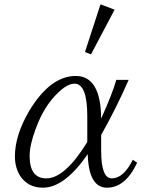

<svg xmlns="http://www.w3.org/2000/svg" viewBox="-20 -850 694 886"><path d="M443.8 -830.1 508.8 -805.2 399.9 -599.1 372.1 -609.9ZM612.8 -99.1Q559.1 16.1 473.6 16.1Q389.2 16.1 384.8 -138.7Q278.3 16.1 177.7 16.1Q113.8 16.1 77.6 -31.7Q48.8 -71.8 48.8 -128.9Q48.8 -226.1 115.7 -339.8Q212.9 -499.5 329.6 -499.5Q445.3 -499.5 446.8 -302.7Q499.5 -419.4 516.6 -481.4H573.7Q517.6 -353 446.8 -227.1V-154.8Q446.8 -26.9 495.6 -26.9Q550.3 -26.9 592.8 -112.8ZM382.8 -194.8V-313.5Q382.8 -463.9 323.7 -463.9Q281.2 -463.9 220.7 -393.1Q174.8 -337.9 144.5 -254.9Q116.7 -180.7 116.7 -129.9Q116.7 -26.9 193.8 -26.9Q279.8 -26.9 382.8 -194.8Z"/></svg>

Font: I.MingCP
Style: Regular
Weight: 400
Designer: I.Font Project
Version: Version 8.000; Sep 06, 2022